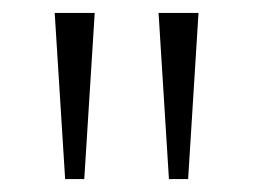

<svg xmlns="http://www.w3.org/2000/svg" viewBox="-20 -734 393 298"><path d="M110.8 -456.1H81.1L64.9 -713.9H127ZM272 -456.1H242.2L226.1 -713.9H288.1Z"/></svg>

Font: Open Sans Hebrew Light
Style: Regular
Weight: 300
Foundry: Ascender Corporation, Yanek Iontef
Version: Version 2.001;PS 002.001;hotconv 1.0.70;makeotf.lib2.5.58329